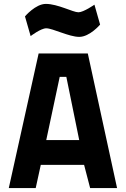

<svg xmlns="http://www.w3.org/2000/svg" viewBox="-20 -964 645 984"><path d="M25 0H163L189 -119H411L442 0H580L430 -690H178ZM286 -570H320L386 -246H217ZM464 -940C464 -940 408 -901 382 -901C354 -901 276 -944 215 -944C162 -944 108 -880 108 -880L137 -779C137 -779 189 -819 217 -819C250 -819 334 -775 386 -775C440 -775 493 -838 493 -838Z"/></svg>

Font: TitilliumMaps29L
Style: 999 wt
Weight: 900
Designer: Campivisivi
Foundry: Accademia di Belle Arti di Urbino and students of MA course of Visual design